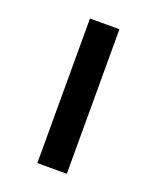

<svg xmlns="http://www.w3.org/2000/svg" viewBox="-105 -585 530 649"><g transform="rotate(20 160.0 -260.0)"><path d="M107 0V-520H213V0Z"/></g></svg>

Font: Mplus 1p Medium
Style: Regular
Weight: 500
Version: Version 1.061